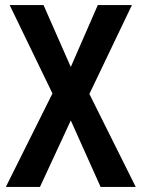

<svg xmlns="http://www.w3.org/2000/svg" viewBox="-20 -734 556 754"><path d="M513 0H375L258 -261L137 0H3L186 -367L18 -714H151L258 -471L364 -714H498L331 -365Z"/></svg>

Font: Noto Sans Bengali Condensed SemiBold
Style: Regular
Weight: 600
Width: 3
Designer: Joana Ranito - Universal Thirst; Jelle Bosma - Monotype Design Team
Foundry: Universal Thirst ehf.
Version: Version 3.000; ttfautohint (v1.8.4.7-5d5b)